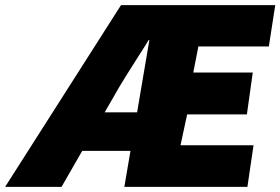

<svg xmlns="http://www.w3.org/2000/svg" viewBox="-63 -732 1098 752"><path d="M411 -712H1015L990 -550H714L694 -448H927L904 -284H670L644 -163H930L906 0H424L448 -141H259L178 0H-43ZM474 -292 522 -575H519Q513 -564 475 -505Q419 -417 404 -391L347 -292Z"/></svg>

Font: Nebula Sans Black
Style: Regular
Weight: 900
Italic angle: -9°
Designer: Paul D. Hunt for Adobe (as Source Sans)
Foundry: Nebula Entertainment & Broadcasting LLC
Version: Version 1.010